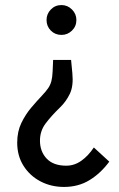

<svg xmlns="http://www.w3.org/2000/svg" viewBox="-20 -544 470 759"><path d="M164 -465Q164 -489 181 -506.5Q198 -524 223 -524Q247 -524 264.5 -506.5Q282 -489 282 -465Q282 -440 264.5 -423Q247 -406 223 -406Q198 -406 181 -423Q164 -440 164 -465ZM48 20Q48 -24 64.5 -58Q81 -92 103.5 -118.5Q126 -145 145 -165Q162 -183 170.5 -195.5Q179 -208 183 -223Q187 -238 188 -261L190 -307H261L266 -255Q271 -204 256 -173Q241 -142 217 -119Q182 -85 160 -55.5Q138 -26 138 12Q138 55 164.5 83Q191 111 242 111Q274 111 301.5 91.5Q329 72 351 39L412 95Q378 141 334 168Q290 195 233 195Q182 195 140 173Q98 151 73 111.5Q48 72 48 20Z"/></svg>

Font: Radio Canada Condensed
Style: Regular
Weight: 400
Width: 3
Designer: Charles Daoud, Etienne Aubert Bonn, Alexandre Saumier Demers, Jacques Le Bailly
Foundry: Radio-Canada
Version: Version 2.104; ttfautohint (v1.8.4.7-5d5b);gftools[0.9.28.de